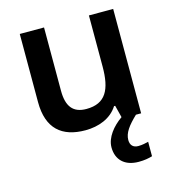

<svg xmlns="http://www.w3.org/2000/svg" viewBox="-114 -687 869 963"><g transform="rotate(-15 321.0 -206.0)"><path d="M465 62C465 25 490 -8 535 -51H562V-593H436V-328C436 -209 404 -143 303 -143C234 -143 203 -183 203 -264V-593H77V-239C77 -101 149 -41 271 -41C339 -41 405 -65 440 -121H446L462 -58C415 -25 374 24 374 76C374 140 415 181 488 181C518 181 539 177 559 171V96C547 99 527 104 506 104C481 104 465 90 465 62Z"/></g></svg>

Font: Noto Sans Tamil UI SemiBold
Style: Regular
Weight: 600
Designer: Jelle Bosma - Monotype Design Team
Foundry: Monotype Imaging Inc.
Version: Version 2.004